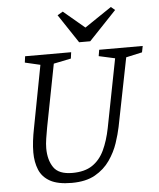

<svg xmlns="http://www.w3.org/2000/svg" viewBox="-56 -856 755 914"><g transform="rotate(-5 321.5 -399.0)"><path d="M250 10Q184 10 147 -10.5Q110 -31 95 -67.5Q80 -104 80 -150Q80 -177 83.5 -205.5Q87 -234 93 -264L150 -563L77 -580L81 -610H301L297 -580L214 -563L156 -264Q151 -237 147 -211Q143 -185 143 -165Q143 -109 167.5 -73Q192 -37 257 -37Q316 -37 352.5 -61.5Q389 -86 410 -130.5Q431 -175 443 -235L507 -563L430 -580L435 -610H643L637 -580L560 -563L495 -236Q488 -202 474 -160Q460 -118 433 -79Q406 -40 362 -15Q318 10 250 10ZM343 -654 252 -791 278 -806 379 -721 508 -808 527 -792 396 -654Z"/></g></svg>

Font: Manuale Light
Style: Italic
Weight: 300
Italic angle: -11°
Version: Version 1.002